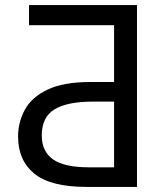

<svg xmlns="http://www.w3.org/2000/svg" viewBox="-20 -734 655 754"><path d="M319 0Q179 0 115 -52Q51 -104 51 -198Q51 -254 77.5 -303Q104 -352 166.5 -382Q229 -412 336 -412H428V-635H94V-714H518V0ZM327 -77H428V-335H346Q244 -335 194 -304.5Q144 -274 144 -202Q144 -139 188.5 -108Q233 -77 327 -77Z"/></svg>

Font: Noto Sans Living
Style: Regular
Weight: 400
Designer: Monotype Design Team
Foundry: Monotype Imaging Inc.
Version: Version 2.013; ttfautohint (v1.8.4.7-5d5b)